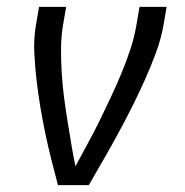

<svg xmlns="http://www.w3.org/2000/svg" viewBox="-20 -540 540 560"><path d="M239 0H149Q139 -38 129.5 -75.5Q120 -113 112 -151.5Q104 -190 97.5 -229Q91 -268 86.5 -307Q82 -346 80 -386.5Q78 -427 85 -468L94 -520H173L164 -468Q158 -432 158 -397Q158 -362 160 -327.5Q162 -293 166.5 -258.5Q171 -224 176.5 -190Q182 -156 187.5 -122.5Q193 -89 200 -55Q218 -89 236.5 -122.5Q255 -156 271.5 -190Q288 -224 304 -258Q320 -292 334.5 -327Q349 -362 360.5 -397Q372 -432 378 -468L387 -520H466L457 -468Q450 -427 435 -386.5Q420 -346 402.5 -307Q385 -268 365.5 -229Q346 -190 325 -151.5Q304 -113 282.5 -75.5Q261 -38 239 0Z"/></svg>

Font: Iosevka Term Curly
Style: Italic
Weight: 400
Italic angle: -9°
Designer: Belleve Invis
Foundry: Belleve Invis
Version: Version 32.3.0